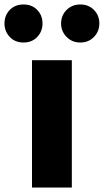

<svg xmlns="http://www.w3.org/2000/svg" viewBox="-71 -838 464 858"><path d="M72 0V-569H250V0ZM34 -648Q-4 -648 -27.5 -673Q-51 -698 -51 -733Q-51 -769 -27.5 -793.5Q-4 -818 34 -818Q72 -818 95.5 -793.5Q119 -769 119 -733Q119 -698 95.5 -673Q72 -648 34 -648ZM288 -648Q251 -648 226.5 -673Q202 -698 202 -733Q202 -769 226.5 -793.5Q251 -818 288 -818Q325 -818 349 -793.5Q373 -769 373 -733Q373 -698 349 -673Q325 -648 288 -648Z"/></svg>

Font: Noto Sans JP Thin Black
Style: Regular
Weight: 900
Version: Version 2.004-H2;hotconv 1.0.118;makeotfexe 2.5.65603